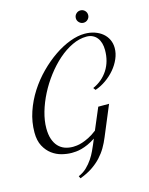

<svg xmlns="http://www.w3.org/2000/svg" viewBox="-131 -913 828 1064"><g transform="rotate(-15 283.0 -381.5)"><path d="M393.6 -397Q448.7 -421.4 480 -470Q511.2 -518.6 511.2 -584Q511.2 -605 506.1 -623Q501 -641.1 490.7 -654.3Q480.5 -667.5 465.3 -674.8Q450.2 -682.1 430.7 -682.1Q389.2 -682.1 347.4 -662.1Q305.7 -642.1 267.3 -608.4Q229 -574.7 195.6 -530.8Q162.1 -486.8 137.5 -438.7Q112.8 -390.6 98.6 -341.3Q84.5 -292 84.5 -248.5Q84.5 -212.4 93.3 -186.5Q102.1 -160.6 117.7 -143.8Q133.3 -127 154.8 -119.1Q176.3 -111.3 202.1 -111.3Q210 -111.3 223.6 -112.8Q237.3 -114.3 255.1 -119.9Q272.9 -125.5 294.9 -136.5Q316.9 -147.5 341.3 -166.5L393.6 -290H455.6L383.3 -116.7Q371.6 -87.9 356 -61.3Q340.3 -34.7 318.4 -11Q296.4 12.7 266.6 32.7Q236.8 52.7 195.8 67.9L189.5 54.2Q216.8 43 237.1 23.4Q257.3 3.9 272 -18.1Q286.6 -40 296.1 -60.8Q305.7 -81.5 311.5 -95.2L324.2 -125.5Q301.3 -110.4 280.8 -101.3Q260.3 -92.3 242.7 -87.6Q225.1 -83 210.9 -81.8Q196.8 -80.6 186.5 -80.6Q159.7 -80.6 129.6 -88.1Q99.6 -95.7 74.2 -114.5Q48.8 -133.3 32 -164.6Q15.1 -195.8 15.1 -243.2Q15.1 -303.2 34.4 -360.4Q53.7 -417.5 86.2 -468.3Q118.7 -519 160.9 -561.5Q203.1 -604 248.5 -635Q293.9 -666 339.6 -683.1Q385.3 -700.2 424.3 -700.2Q455.6 -700.2 481.4 -691.4Q507.3 -682.6 526.1 -667Q544.9 -651.4 555.4 -629.4Q565.9 -607.4 565.9 -580.6Q565.9 -550.3 552.7 -519.8Q539.6 -489.3 517.1 -462.6Q494.6 -436 465.1 -415.3Q435.5 -394.5 403.3 -383.8ZM471.2 -795.4Q471.2 -781.2 460.9 -770.8Q450.7 -760.3 435.5 -760.3Q421.4 -760.3 410.9 -770.8Q400.4 -781.2 400.4 -795.4Q400.4 -810.5 410.9 -820.8Q421.4 -831.1 435.5 -831.1Q450.7 -831.1 460.9 -820.8Q471.2 -810.5 471.2 -795.4Z"/></g></svg>

Font: Dynalight
Style: Regular
Weight: 400
Version: Version 1.000